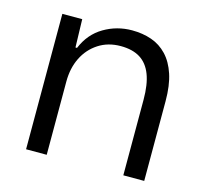

<svg xmlns="http://www.w3.org/2000/svg" viewBox="-83 -626 766 719"><g transform="rotate(15 300.0 -266.5)"><path d="M76 0V-525H153L156 -416H162Q186 -474 236 -503.5Q286 -533 345 -533Q386 -533 420.5 -521Q455 -509 480.5 -482Q506 -455 520 -412.5Q534 -370 534 -309V0H453V-293Q453 -352 438.5 -390Q424 -428 394.5 -446.5Q365 -465 319 -465Q270 -465 233 -441Q196 -417 176 -376.5Q156 -336 156 -284V0Z"/></g></svg>

Font: Mona Sans ExtraLight
Style: Regular
Weight: 400
Version: Version 2.000